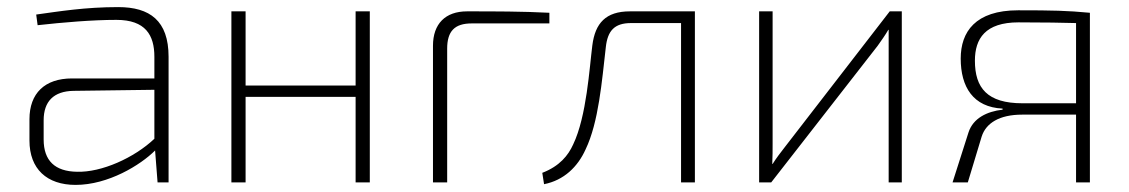

<svg xmlns="http://www.w3.org/2000/svg" viewBox="-20 -514 3182 541"><path d="M313 -494C220 -494 147 -482 82 -473L86 -443C158 -451 241 -458 308 -458C390 -458 415 -415 415 -354V-293H183C106 -293 63 -251 63 -178V-118C63 -38 112 7 193 7C285 7 376 -49 417 -90L424 0H455V-354C455 -456 402 -494 313 -494ZM197 -30C135 -31 103 -61 103 -121V-175C103 -228 131 -257 187 -258L415 -261V-123C358 -69 266 -28 197 -30Z M982 -482V-273H672V-482H632V0H672V-241H982V0H1022V-482Z M1296 -482C1235 -482 1200 -447 1200 -385V0H1240V-377C1240 -426 1261 -448 1309 -448H1528V-478C1451 -482 1375 -482 1296 -482Z M1938 -482H1755C1687 -482 1657 -449 1649 -386C1641 -324 1633 -186 1595 -107C1581 -76 1557 -46 1508 -27L1513 5C1569 -6 1608 -44 1630 -93C1667 -170 1676 -286 1687 -381C1692 -427 1711 -449 1758 -449H1899V0H1938Z M2521 -482H2487L2191 -99C2180 -85 2167 -68 2157 -52H2156C2157 -72 2157 -90 2157 -110V-482H2119V0H2153L2453 -385C2463 -399 2475 -416 2483 -430H2484V-375V0H2521Z M2849 -485C2728 -485 2687 -424 2687 -349C2687 -269 2722 -212 2805 -208V-205C2761 -200 2722 -181 2709 -141L2664 0H2707L2746 -129C2758 -167 2796 -191 2860 -191H3012V0H3051V-478C2987 -484 2947 -485 2849 -485ZM2861 -223C2762 -223 2727 -266 2727 -343C2727 -405 2756 -451 2850 -451C2920 -451 2978 -450 3012 -449V-223Z"/></svg>

Font: Exo 2 Extra Light
Style: Regular
Weight: 250
Designer: Natanael Gama
Version: Version 1.001;PS 001.001;hotconv 1.0.88;makeotf.lib2.5.64775